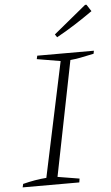

<svg xmlns="http://www.w3.org/2000/svg" viewBox="-59 -920 552 959"><g transform="rotate(-5 217.0 -440.5)"><path d="M15 0 19 -17Q50 -25 79.5 -30Q109 -35 137 -37L259 -612L141 -632L145 -649H429L426 -634Q385 -625 358 -620Q331 -615 308 -613L193 -37L302 -19L299 0ZM252 -732 242 -747 405 -881H412L434 -847Q390 -816 345.5 -787.5Q301 -759 252 -732Z"/></g></svg>

Font: Piazzolla Thin Thin
Style: Italic
Weight: 250
Italic angle: -11.3°
Version: Version 2.005